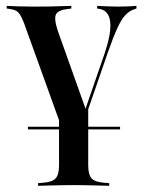

<svg xmlns="http://www.w3.org/2000/svg" viewBox="-20 -435 480 642"><path d="M226.6 183.9Q207.3 183.9 188.3 184.3Q169.4 184.7 150 185.1Q130.6 185.5 107.3 186.3V177.4L126.6 175.8Q155.6 173.4 166.5 160.9Q177.4 148.4 177.4 117.7V-109.7L243.5 4L275 -83.9V117.7Q275 148.4 285.9 160.9Q296.8 173.4 325.8 175.8L345.2 177.4V186.3Q322.6 185.5 302.8 185.1Q283.1 184.7 264.5 184.3Q246 183.9 226.6 183.9ZM210.5 58.9 60.5 -357.3Q54 -374.2 48 -384.3Q41.9 -394.4 33.9 -398.8Q25.8 -403.2 13.7 -404.8L2.4 -406.5V-415.3Q21 -414.5 44 -413.7Q66.9 -412.9 91.9 -412.9H95.2H96.8Q124.2 -412.9 147.2 -413.3Q170.2 -413.7 188.3 -414.5Q206.5 -415.3 218.5 -415.3V-406.5L205.6 -404.8Q175.8 -401.6 167.7 -387.9Q159.7 -374.2 172.6 -333.9L268.5 -64.5L260.5 -55.6L327.4 -249.2Q345.2 -300.8 348.4 -333.9Q351.6 -366.9 341.9 -384.7Q332.3 -402.4 310.5 -405.6L304.8 -406.5V-415.3Q324.2 -414.5 342.7 -413.7Q361.3 -412.9 376.6 -412.9Q395.2 -412.9 409.3 -413.7Q423.4 -414.5 436.3 -415.3V-406.5L429 -404Q413.7 -399.2 400.4 -385.9Q387.1 -372.6 373 -342.3Q358.9 -312.1 339.5 -256.5L230.6 58.9ZM73.4 -2.4V-11.3H381.5V-2.4Z"/></svg>

Font: Playfair 144pt SemiCondensed SemiBold
Style: Regular
Weight: 600
Width: 4
Designer: Claus Eggers Sørensen
Foundry: Claus Eggers Sørensen
Version: Version 2.203